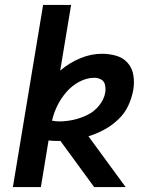

<svg xmlns="http://www.w3.org/2000/svg" viewBox="-20 -755 616 775"><path d="M32 0H145L176 -188Q194 -186 213 -186H224L360 0H487L337 -205Q370 -215 400.5 -231.5Q431 -248 457 -272.5Q483 -297 497.5 -328Q512 -359 518 -392Q523 -421 518.5 -450.5Q514 -480 495.5 -501Q477 -522 449 -530Q421 -538 392 -538Q347 -538 303 -519.5Q259 -501 223 -470L267 -735H154ZM220 -265Q204 -265 190 -268Q197 -299 211.5 -328.5Q226 -358 248 -383.5Q270 -409 300 -425Q330 -441 361 -441Q376 -441 388.5 -434Q401 -427 404 -412Q407 -397 405 -382Q400 -354 380.5 -329.5Q361 -305 333.5 -291.5Q306 -278 277 -271.5Q248 -265 220 -265Z"/></svg>

Font: Iosevka Sparkle Semibold
Style: Italic
Weight: 600
Italic angle: -9°
Designer: Belleve Invis
Foundry: Belleve Invis
Version: Version 4.5.0; ttfautohint (v1.8.3)